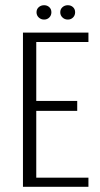

<svg xmlns="http://www.w3.org/2000/svg" viewBox="-20 -716 384 736"><path d="M68 0V-591H319V-555H119V-329H276V-291H119V-35H319V0ZM149 -641Q137 -641 128.5 -649Q120 -657 120 -669Q120 -681 128.5 -688.5Q137 -696 149 -696Q161 -696 169 -688.5Q177 -681 177 -669Q177 -657 169 -649Q161 -641 149 -641ZM240 -641Q228 -641 219.5 -649Q211 -657 211 -669Q211 -681 219.5 -688.5Q228 -696 240 -696Q252 -696 260 -688.5Q268 -681 268 -669Q268 -657 260 -649Q252 -641 240 -641Z"/></svg>

Font: Alumni Sans Thin Light
Style: Regular
Weight: 300
Version: Version 1.018